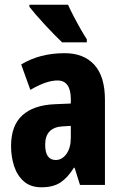

<svg xmlns="http://www.w3.org/2000/svg" viewBox="-20 -786 518 816"><path d="M255 -560Q336 -560 381 -510.5Q426 -461 426 -362V0H320L297 -73H294Q268 -31 237 -10.5Q206 10 156 10Q110 10 81.5 -15Q53 -40 40 -80Q27 -120 27 -165Q27 -252 74.5 -295.5Q122 -339 211 -343L281 -346V-364Q281 -444 224 -444Q177 -444 109 -404L70 -512Q149 -560 255 -560ZM247 -249Q172 -245 172 -171Q172 -106 217 -106Q244 -106 262.5 -132Q281 -158 281 -201V-251ZM269 -766Q278 -746 293 -717Q308 -688 323.5 -661Q339 -634 349 -619V-606H244Q232 -617 212.5 -637Q193 -657 172 -679.5Q151 -702 133 -723Q115 -744 105 -757V-766Z"/></svg>

Font: Noto Sans Ethiopic ExtraCondensed ExtraBold
Style: Regular
Weight: 800
Width: 2
Designer: Monotype Design Team
Foundry: Monotype Imaging Inc.
Version: Version 2.102; ttfautohint (v1.8.4.7-5d5b)